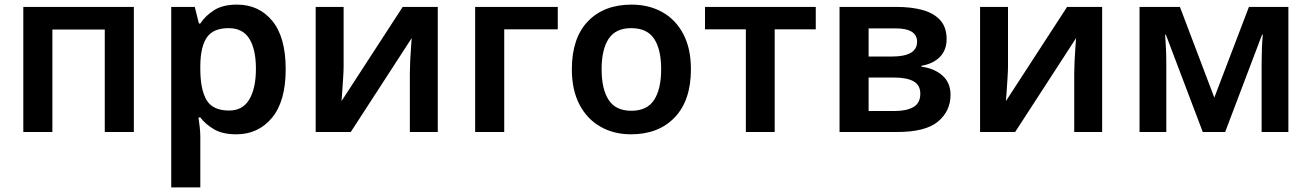

<svg xmlns="http://www.w3.org/2000/svg" viewBox="-20 -572 5684 832"><path d="M560 -542V0H434V-444H207V0H81V-542Z M1007 -552Q1102 -552 1160 -481.5Q1218 -411 1218 -272Q1218 -133 1158.5 -61.5Q1099 10 1004 10Q944 10 907 -12Q870 -34 848 -63H840Q843 -44 845.5 -21.5Q848 1 848 20V240H722V-542H824L842 -470H848Q870 -504 908 -528Q946 -552 1007 -552ZM971 -450Q904 -450 876.5 -410Q849 -370 848 -289V-273Q848 -186 874.5 -139.5Q901 -93 973 -93Q1032 -93 1060.5 -141.5Q1089 -190 1089 -274Q1089 -358 1060.5 -404Q1032 -450 971 -450Z M1469 -284Q1469 -266 1467 -234.5Q1465 -203 1463 -174.5Q1461 -146 1460 -134L1725 -542H1877V0H1756V-255Q1756 -277 1757.5 -307.5Q1759 -338 1761 -365.5Q1763 -393 1764 -407L1500 0H1348V-542H1469Z M2397 -542V-445H2165V0H2039V-542Z M2974 -272Q2974 -137 2904 -63.5Q2834 10 2714 10Q2640 10 2582 -23Q2524 -56 2491 -119Q2458 -182 2458 -272Q2458 -407 2527.5 -479.5Q2597 -552 2717 -552Q2792 -552 2850 -519.5Q2908 -487 2941 -424.5Q2974 -362 2974 -272ZM2587 -272Q2587 -186 2617.5 -139Q2648 -92 2716 -92Q2784 -92 2814.5 -139Q2845 -186 2845 -272Q2845 -358 2814.5 -404Q2784 -450 2715 -450Q2648 -450 2617.5 -404Q2587 -358 2587 -272Z M3515 -445H3337V0H3212V-445H3035V-542H3515Z M4082 -402Q4082 -356 4053.5 -326Q4025 -296 3973 -287V-283Q4028 -276 4063.5 -245Q4099 -214 4099 -161Q4099 -91 4045 -45.5Q3991 0 3867 0H3618V-542H3866Q3928 -542 3976.5 -529Q4025 -516 4053.5 -485.5Q4082 -455 4082 -402ZM3954 -391Q3954 -449 3861 -449H3744V-327H3844Q3954 -327 3954 -391ZM3968 -166Q3968 -203 3939 -219.5Q3910 -236 3854 -236H3744V-91H3857Q3908 -91 3938 -108Q3968 -125 3968 -166Z M4348 -284Q4348 -266 4346 -234.5Q4344 -203 4342 -174.5Q4340 -146 4339 -134L4604 -542H4756V0H4635V-255Q4635 -277 4636.5 -307.5Q4638 -338 4640 -365.5Q4642 -393 4643 -407L4379 0H4227V-542H4348Z M5563 -542V0H5447V-296Q5447 -363 5452 -422H5449L5289 0H5192L5032 -422H5029Q5031 -393 5032.5 -361Q5034 -329 5034 -292V0H4918V-542H5093L5242 -149L5392 -542Z"/></svg>

Font: Noto Sans SemiBold
Style: Regular
Weight: 600
Designer: Monotype Design Team
Foundry: Monotype Imaging Inc.
Version: Version 2.007